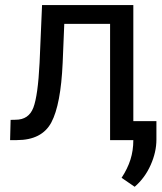

<svg xmlns="http://www.w3.org/2000/svg" viewBox="-20 -548 632 751"><path d="M501.5 -528.3V0H410.6V-454.6H231.4L225.1 -301.8Q217.8 -138.7 180.9 -69.3Q144 0 45.9 0H19.5L21.5 -79.1L41 -79.6Q92.3 -79.6 110.4 -126.7Q128.4 -173.8 134.8 -301.8L144.5 -528.3ZM591.8 -2Q591.8 46.9 569.3 97.4Q546.9 147.9 506.8 182.6L455.6 147.5Q479 111.8 490.2 76.4Q501.5 41 501.5 -0.5V-74.2H591.8Z"/></svg>

Font: Roboto Web
Style: Regular
Weight: 400
Designer: Google
Version: Version 1.200310; 2013